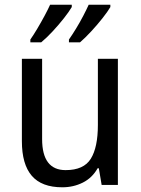

<svg xmlns="http://www.w3.org/2000/svg" viewBox="-20 -786 599 816"><path d="M481 -536V0H412L400 -71H395Q372 -30 332 -10Q292 10 245 10Q157 10 115 -39Q73 -88 73 -186V-536H159V-195Q159 -63 259 -63Q336 -63 366 -111.5Q396 -160 396 -255V-536ZM449 -756Q438 -737 415.5 -708.5Q393 -680 367 -652Q341 -624 320 -606H273V-618Q287 -638 303.5 -665Q320 -692 334 -719Q348 -746 357 -766H449ZM285 -756Q274 -737 252 -709Q230 -681 204 -653Q178 -625 155 -606H109V-618Q123 -638 139 -665Q155 -692 169.5 -719Q184 -746 193 -766H285Z"/></svg>

Font: Noto Sans Tamil SemiCondensed
Style: Regular
Weight: 400
Width: 4
Designer: Jelle Bosma - Monotype Design Team
Foundry: Monotype Imaging Inc.
Version: Version 2.004; ttfautohint (v1.8.4.7-5d5b)